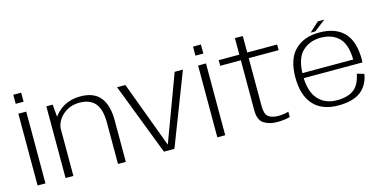

<svg xmlns="http://www.w3.org/2000/svg" viewBox="-73 -1135 3047 1528"><g transform="rotate(-15 1451.0 -371.0)"><path d="M83.5 0H148.5V-591.5H83.5ZM83.5 -747.5V-673H148.5V-747.5Z M314 0H378.5V-451L366 -590.5H314ZM746 0H810.5V-342.5Q810.5 -467 758 -532Q705.5 -597 596 -597Q486.5 -597 415.8 -533.5Q345 -470 345 -394.5L376 -363Q376 -444.5 433.8 -497.5Q491.5 -550.5 575 -550.5Q659.5 -550.5 702.8 -500.8Q746 -451 746 -341.5Z M1124.5 0H1211L1439.5 -591.5H1371.5L1169 -47H1168L965.5 -591.5H897Z M1564.5 0H1629.5V-591.5H1564.5ZM1564.5 -747.5V-673H1629.5V-747.5Z M2058.5 6Q2113.5 6 2163 -6.5V-51Q2122 -39 2078.5 -39Q2026.5 -39 1997.8 -60.8Q1969 -82.5 1969 -147V-544H2215.5V-590.5H1969V-726.5H1904V-590.5H1734V-544H1904V-130.5Q1904 -51.5 1948 -22.8Q1992 6 2058.5 6Z M2563.5 4.5V-38.5Q2464 -38.5 2407.5 -103Q2350 -166 2350 -297Q2350 -435 2410 -494Q2470 -553 2563 -553Q2659 -553 2714.5 -496Q2766.5 -442 2769.5 -318.5H2341.5V-277H2834Q2835.5 -288 2835.5 -299.5Q2835.5 -450.5 2766 -523.5Q2695.5 -596 2563 -596Q2435 -596 2361.5 -523Q2287.5 -450.5 2287.5 -297.5Q2287.5 -151.5 2358.5 -73Q2429 4.5 2563.5 4.5ZM2563.5 -38.5V4.5Q2640 4.5 2695.5 -16.5Q2751 -37 2784 -82Q2817 -126.5 2825.5 -185L2767.5 -202Q2759 -153.5 2735.5 -114Q2711 -74 2665.5 -56Q2620.5 -38.5 2563.5 -38.5ZM2497.5 -612.5H2536L2629 -684.5H2576Z"/></g></svg>

Font: Anybody SemiExpanded Light
Style: Regular
Weight: 300
Width: 6
Version: Version 1.113;gftools[0.9.25]